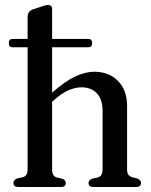

<svg xmlns="http://www.w3.org/2000/svg" viewBox="-20 -752 606 772"><path d="M15.5 -578.5Q15.5 -595.5 30.5 -595.5H91V-683.5Q91 -706.5 111.5 -714L148 -726Q164 -732 173.5 -732Q189.5 -732 189.5 -715V-595.5H335Q350.5 -595.5 350.5 -579Q350.5 -562 335 -562H189.5V-379.5Q240 -424 281 -443.8Q322 -463.5 359.5 -463.5Q417.5 -463.5 454.2 -426.8Q491 -390 491 -325V-71Q491 -56.5 496.2 -49.5Q501.5 -42.5 511.5 -39.5L531.5 -34.5Q547 -28 547 -16.5Q547 0 526.5 0H355.5Q336 0 336 -16.5Q336 -28 350.5 -33.5L373 -38.5Q392.5 -44 392.5 -71V-305Q392.5 -353 369.2 -377Q346 -401 307.5 -401Q283 -401 255 -388.8Q227 -376.5 196 -348.5L189.5 -342.5V-69.5Q189.5 -44 208 -38.5L230 -33.5Q244.5 -28 244.5 -16.5Q244.5 0 225 0H54Q34 0 34 -16.5Q34 -28.5 50 -35L72 -39.5Q91 -45.5 91 -69V-562H30Q15.5 -562 15.5 -578.5Z"/></svg>

Font: Fraunces 72pt Soft
Style: Regular
Weight: 400
Version: Version 1.000;[b76b70a41]